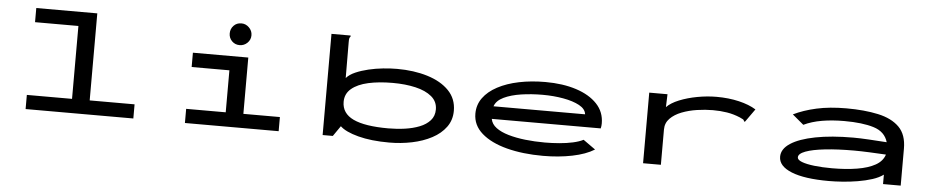

<svg xmlns="http://www.w3.org/2000/svg" viewBox="-40 -964 6081 1257"><g transform="rotate(5 3000.0 -335.5)"><path d="M146 0V-93H443V-572H158V-665H559V-93H854V0Z M1193 0V-93H1453V-369H1205V-463H1569V-93H1809V0ZM1505 -539Q1475 -539 1454.5 -559.5Q1434 -580 1434 -610Q1434 -640 1454 -661Q1474 -682 1505 -682Q1534 -682 1555.5 -660.5Q1577 -639 1577 -610Q1577 -580 1555.5 -559.5Q1534 -539 1505 -539Z M2536 11Q2417 11 2332 -11.5Q2247 -34 2212 -68L2165 0H2098V-665H2224V-658Q2218 -652 2216.5 -645Q2215 -638 2215 -621L2216 -385Q2237 -409 2275 -425.5Q2313 -442 2359.5 -453Q2406 -464 2454.5 -469Q2503 -474 2546 -474Q2657 -474 2746.5 -446.5Q2836 -419 2888 -365.5Q2940 -312 2940 -233Q2940 -172 2906.5 -126Q2873 -80 2815.5 -49.5Q2758 -19 2685.5 -4Q2613 11 2536 11ZM2522 -81Q2578 -81 2631 -88.5Q2684 -96 2727 -113Q2770 -130 2796 -159Q2822 -188 2822 -231Q2822 -283 2782.5 -316Q2743 -349 2676 -364.5Q2609 -380 2526 -380Q2435 -380 2365.5 -364.5Q2296 -349 2256 -315.5Q2216 -282 2216 -229Q2216 -153 2292 -117Q2368 -81 2522 -81Z M3547 10Q3413 10 3308 -17.5Q3203 -45 3142.5 -98Q3082 -151 3082 -227Q3082 -285 3115 -330.5Q3148 -376 3208 -408Q3268 -440 3348 -456.5Q3428 -473 3521 -473Q3636 -473 3724 -444.5Q3812 -416 3862 -363Q3912 -310 3912 -235Q3912 -227 3911 -218.5Q3910 -210 3908 -202H3192Q3198 -168 3229.5 -144.5Q3261 -121 3311 -106.5Q3361 -92 3422.5 -85Q3484 -78 3551 -78Q3598 -78 3646 -82Q3694 -86 3735 -95Q3776 -104 3803 -118L3883 -61Q3827 -26 3738 -8Q3649 10 3547 10ZM3196 -285H3798Q3794 -320 3752.5 -342.5Q3711 -365 3646.5 -376.5Q3582 -388 3511 -388Q3437 -388 3370 -378Q3303 -368 3256 -345.5Q3209 -323 3196 -285Z M4204 -463H4324L4321 -378Q4349 -407 4402 -428.5Q4455 -450 4519.5 -462Q4584 -474 4646 -474Q4726 -474 4793.5 -458Q4861 -442 4906 -414L4850 -335L4844 -327L4838 -331Q4837 -339 4830.5 -342.5Q4824 -346 4809 -353Q4766 -371 4722.5 -378Q4679 -385 4630 -385Q4580 -385 4526 -377Q4472 -369 4425.5 -351Q4379 -333 4350 -303.5Q4321 -274 4321 -231V1H4204Z M5425 11Q5265 11 5179.5 -23.5Q5094 -58 5094 -120Q5094 -171 5150.5 -208Q5207 -245 5312 -265.5Q5417 -286 5561 -286Q5605 -286 5664 -282.5Q5723 -279 5781 -275Q5761 -343 5686.5 -366Q5612 -389 5493 -389Q5413 -389 5346 -377.5Q5279 -366 5227 -341L5153 -403Q5218 -435 5303.5 -454Q5389 -473 5499 -473Q5618 -473 5708 -453.5Q5798 -434 5847.5 -384.5Q5897 -335 5897 -243V0H5781V-62Q5753 -41 5709.5 -27Q5666 -13 5615 -4.5Q5564 4 5514.5 7.5Q5465 11 5425 11ZM5210 -126Q5210 -109 5240.5 -97.5Q5271 -86 5322.5 -80Q5374 -74 5439 -74Q5530 -74 5603 -86Q5676 -98 5722.5 -124Q5769 -150 5783 -194Q5731 -197 5673.5 -199.5Q5616 -202 5573 -202Q5464 -202 5382.5 -193Q5301 -184 5255.5 -167Q5210 -150 5210 -126Z"/></g></svg>

Font: Inconsolata UltraExpanded SemiBold
Style: Regular
Weight: 600
Width: 9
Monospace: yes
Designer: Raph Levien, Cyreal, Brenton Simpson
Foundry: Raph Levien, Cyreal, Google
Version: Version 3.001; ttfautohint (v1.8.2.53-6de2)